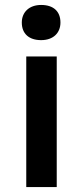

<svg xmlns="http://www.w3.org/2000/svg" viewBox="-20 -755 332 775"><path d="M86 0H209V-527H86ZM68 -664C68 -619 97 -593 146 -593C195 -593 224 -622 224 -664C224 -709 196 -735 146 -735C98 -735 68 -706 68 -664Z"/></svg>

Font: Easer Grotesk Medium
Style: Regular
Weight: 500
Designer: Boardeaser, Bonnie Shaver-Troup, Thomas Jockin
Foundry: Lexend
Version: Version 1.001;Glyphs 3.1.2 (3151)